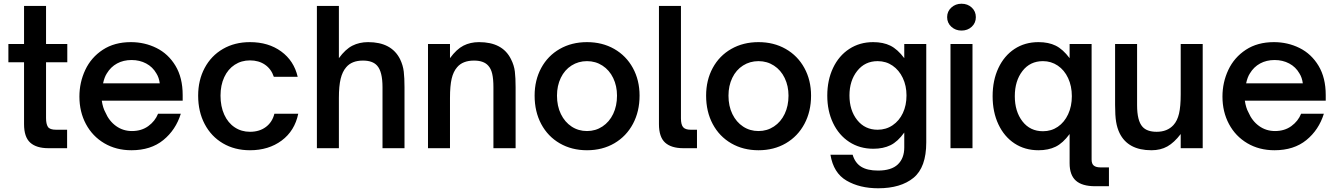

<svg xmlns="http://www.w3.org/2000/svg" viewBox="-20 -795 7173 1030"><path d="M240 0Q175 0 142 -30Q109 -60 109 -129V-461H25V-559H109V-763H227V-559H341V-461H227V-162Q227 -130 237 -114.5Q247 -99 281 -99H340V0Z M406 -277Q406 -353 437.5 -420Q469 -487 531.5 -528Q594 -569 682 -569Q756 -569 819.5 -537.5Q883 -506 921.5 -442Q960 -378 960 -285V-255H526Q532 -216 545 -193Q565 -146 602.5 -119Q640 -92 688 -92Q739 -92 775.5 -118.5Q812 -145 828 -185H950Q923 -98 856 -43.5Q789 11 685 11Q603 11 539.5 -26.5Q476 -64 441 -129.5Q406 -195 406 -277ZM837 -348Q833 -379 819 -401Q799 -436 764 -454.5Q729 -473 686 -473Q642 -473 608 -454.5Q574 -436 553 -401Q540 -381 533 -348Z M1043 -282Q1043 -365 1078 -430.5Q1113 -496 1176 -532.5Q1239 -569 1321 -569Q1420 -569 1488.5 -519Q1557 -469 1577 -383H1449Q1435 -425 1401.5 -448Q1368 -471 1321 -471Q1275 -471 1239 -447.5Q1203 -424 1183 -381Q1163 -338 1163 -282Q1163 -224 1183 -180Q1203 -136 1239 -112Q1275 -88 1321 -88Q1372 -88 1406.5 -114Q1441 -140 1452 -185H1580Q1561 -93 1491 -41Q1421 11 1321 11Q1239 11 1176 -26Q1113 -63 1078 -129.5Q1043 -196 1043 -282Z M1680 0V-763H1798V-483Q1833 -531 1870.5 -550Q1908 -569 1955 -569Q2080 -569 2126 -478Q2142 -445 2146 -411Q2150 -377 2150 -327V0H2032V-327Q2032 -411 2003 -443Q1979 -470 1927 -470Q1867 -470 1837 -434Q1817 -411 1807.5 -372.5Q1798 -334 1798 -269V0Z M2276 0V-559H2394V-483Q2429 -531 2466 -550Q2503 -569 2550 -569Q2676 -569 2721 -478Q2738 -445 2742 -411Q2746 -377 2746 -327V0H2627V-327Q2627 -371 2620.5 -399Q2614 -427 2599 -443Q2575 -470 2523 -470Q2462 -470 2432 -434Q2412 -411 2403 -373Q2394 -335 2394 -269V0Z M2848 -282Q2848 -365 2883.5 -430.5Q2919 -496 2983 -532.5Q3047 -569 3129 -569Q3211 -569 3275 -532.5Q3339 -496 3375 -430.5Q3411 -365 3411 -282Q3411 -197 3375.5 -130.5Q3340 -64 3276 -26.5Q3212 11 3129 11Q3047 11 2983 -26Q2919 -63 2883.5 -129.5Q2848 -196 2848 -282ZM3290 -282Q3290 -334 3269.5 -376.5Q3249 -419 3212 -443Q3175 -467 3129 -467Q3083 -467 3046 -443.5Q3009 -420 2988.5 -377.5Q2968 -335 2968 -282Q2968 -226 2989 -183Q3010 -140 3046.5 -116Q3083 -92 3129 -92Q3175 -92 3212 -116.5Q3249 -141 3269.5 -184Q3290 -227 3290 -282Z M3646 0Q3581 0 3548 -30Q3515 -60 3515 -129V-763H3633V-160Q3633 -127 3644.5 -113Q3656 -99 3686 -99H3719V0Z M3768 -282Q3768 -365 3803.5 -430.5Q3839 -496 3903 -532.5Q3967 -569 4049 -569Q4131 -569 4195 -532.5Q4259 -496 4295 -430.5Q4331 -365 4331 -282Q4331 -197 4295.5 -130.5Q4260 -64 4196 -26.5Q4132 11 4049 11Q3967 11 3903 -26Q3839 -63 3803.5 -129.5Q3768 -196 3768 -282ZM4210 -282Q4210 -334 4189.5 -376.5Q4169 -419 4132 -443Q4095 -467 4049 -467Q4003 -467 3966 -443.5Q3929 -420 3908.5 -377.5Q3888 -335 3888 -282Q3888 -226 3909 -183Q3930 -140 3966.5 -116Q4003 -92 4049 -92Q4095 -92 4132 -116.5Q4169 -141 4189.5 -184Q4210 -227 4210 -282Z M4435 35H4554Q4567 79 4600 99.5Q4633 120 4690 120Q4762 120 4796.5 87Q4831 54 4831 -4V-84Q4796 -35 4757 -16Q4718 3 4665 3Q4592 3 4536 -33.5Q4480 -70 4449 -135Q4418 -200 4418 -282Q4418 -365 4449 -430.5Q4480 -496 4536 -532.5Q4592 -569 4664 -569Q4718 -569 4756.5 -550Q4795 -531 4831 -483V-559H4949V-31Q4949 103 4880.5 159Q4812 215 4691 215Q4592 215 4521.5 174Q4451 133 4435 35ZM4843 -283Q4843 -335 4823 -377Q4803 -419 4768 -443Q4733 -467 4688 -467Q4620 -467 4578.5 -414.5Q4537 -362 4537 -283Q4537 -203 4578.5 -151Q4620 -99 4688 -99Q4733 -99 4768.5 -123Q4804 -147 4823.5 -188.5Q4843 -230 4843 -283Z M5197 0H5079V-559H5197ZM5061 -703Q5061 -734 5083.5 -754.5Q5106 -775 5138 -775Q5171 -775 5193 -754.5Q5215 -734 5215 -703Q5215 -672 5193 -651.5Q5171 -631 5138 -631Q5106 -631 5083.5 -651.5Q5061 -672 5061 -703Z M5855 204Q5785 204 5751.5 174Q5718 144 5718 81V-76Q5682 -27 5643 -8Q5604 11 5551 11Q5478 11 5422.5 -25.5Q5367 -62 5336 -128Q5305 -194 5305 -279Q5305 -364 5336 -430Q5367 -496 5422.5 -532.5Q5478 -569 5551 -569Q5605 -569 5643.5 -550Q5682 -531 5718 -483V-559H5836V61Q5836 84 5848 93.5Q5860 103 5884 103H5929V204ZM5730 -279Q5730 -333 5710 -376Q5690 -419 5654.5 -443Q5619 -467 5575 -467Q5506 -467 5465 -414Q5424 -361 5424 -279Q5424 -197 5465 -144Q5506 -91 5575 -91Q5620 -91 5655 -115Q5690 -139 5710 -182Q5730 -225 5730 -279Z M5986 -81Q5973 -108 5967.5 -141.5Q5962 -175 5962 -232V-559H6080V-231Q6080 -147 6109 -115Q6133 -88 6185 -88Q6242 -88 6275 -124Q6296 -147 6305 -185.5Q6314 -224 6314 -289V-559H6432V0H6314V-76Q6279 -30 6242.5 -9.5Q6206 11 6157 11Q6031 11 5986 -81Z M6538 -277Q6538 -353 6569.5 -420Q6601 -487 6663.5 -528Q6726 -569 6814 -569Q6888 -569 6951.5 -537.5Q7015 -506 7053.5 -442Q7092 -378 7092 -285V-255H6658Q6664 -216 6677 -193Q6697 -146 6734.5 -119Q6772 -92 6820 -92Q6871 -92 6907.5 -118.5Q6944 -145 6960 -185H7082Q7055 -98 6988 -43.5Q6921 11 6817 11Q6735 11 6671.5 -26.5Q6608 -64 6573 -129.5Q6538 -195 6538 -277ZM6969 -348Q6965 -379 6951 -401Q6931 -436 6896 -454.5Q6861 -473 6818 -473Q6774 -473 6740 -454.5Q6706 -436 6685 -401Q6672 -381 6665 -348Z"/></svg>

Font: Open Sauce One SemiBold
Style: Regular
Weight: 600
Designer: Alfredo Marco Pradil
Foundry: Creative Sauce Fz LLC
Version: Version 1.477